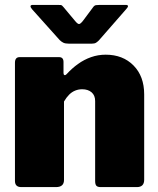

<svg xmlns="http://www.w3.org/2000/svg" viewBox="-20 -763 644 783"><path d="M67 0Q41 0 41 -25V-507Q41 -530 60 -530H221Q239 -530 239 -510V-465Q239 -459 242.5 -457Q246 -455 252 -461Q273 -484 298 -502Q323 -520 351.5 -530Q380 -540 411 -540Q481 -540 524.5 -496Q568 -452 568 -378V-30Q568 0 538 0H391Q378 0 373 -5.5Q368 -11 368 -25V-351Q368 -374 353.5 -386.5Q339 -399 315 -399Q300 -399 286.5 -393.5Q273 -388 262 -377Q251 -366 241 -349V-29Q241 0 208 0H67ZM360 -734Q365 -741 371.5 -742Q378 -743 387 -743H492Q511 -743 494 -725L383 -598Q378 -593 372 -589Q366 -585 355 -585H260Q246 -585 238 -589Q230 -593 223 -600L111 -725Q104 -733 104.5 -738Q105 -743 114 -743H213Q223 -743 228 -742.5Q233 -742 239 -734L285 -679Q297 -664 303 -665Q309 -666 319 -679Z"/></svg>

Font: Libre Franklin Thin Black
Style: Regular
Weight: 900
Version: Version 3.000